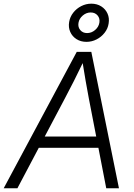

<svg xmlns="http://www.w3.org/2000/svg" viewBox="-49 -1004 712 1024"><path d="M-29.3 0 360.4 -727.5H438L585.4 0H517.6L424.8 -479Q417 -520 408 -571.3Q398.9 -622.6 387.2 -696.3H406.2Q370.6 -623 345 -571.8Q319.3 -520.5 296.9 -479L43.9 0ZM133.8 -215.8 144 -275.9H503.9L493.7 -215.8ZM412.1 -780.8Q381.8 -780.8 359.1 -795.2Q336.4 -809.6 325.7 -833.7Q314.9 -857.9 319.8 -886.7Q324.2 -914.1 341.6 -936.3Q358.9 -958.5 384.3 -971.4Q409.7 -984.4 438 -984.4Q468.3 -984.4 491 -970Q513.7 -955.6 524.4 -931.6Q535.2 -907.7 530.3 -878.4Q526.4 -851.6 508.8 -829.1Q491.2 -806.6 465.8 -793.7Q440.4 -780.8 412.1 -780.8ZM415.5 -827.6Q439 -827.6 458 -843.8Q477.1 -859.9 481 -882.8Q484.9 -905.8 471.4 -921.6Q458 -937.5 434.6 -937.5Q411.6 -937.5 392.6 -921.4Q373.5 -905.3 369.6 -882.3Q365.7 -859.4 379.2 -843.5Q392.6 -827.6 415.5 -827.6Z"/></svg>

Font: Inter 28pt Light
Style: Italic
Weight: 300
Italic angle: -9.3988°
Designer: Rasmus Andersson
Foundry: rsms
Version: Version 4.001;git-66647c0bb